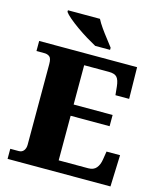

<svg xmlns="http://www.w3.org/2000/svg" viewBox="-133 -1027 942 1123"><g transform="rotate(15 337.5 -465.5)"><path d="M21 0V-61H72Q92 -61 102.5 -75Q113 -89 113 -110V-599Q113 -634 100 -643.5Q87 -653 70 -653H21V-714H614L617 -523H534L529 -573Q525 -613 511 -629Q497 -645 462 -645H312V-407H548V-339H312V-69H491Q523 -69 539.5 -88.5Q556 -108 561 -141L569 -191H651L644 0ZM345 -771Q319 -785 287 -804.5Q255 -824 224 -846Q193 -868 169.5 -888Q146 -908 137 -921V-931H331Q342 -909 361 -882Q380 -855 400.5 -829Q421 -803 435 -784V-771Z"/></g></svg>

Font: Noto Serif Tamil Black
Style: Italic
Weight: 900
Italic angle: -12°
Designer: Indian Type Foundry, Tom Grace, and the Monotype Design Team
Foundry: Monotype Imaging Inc.
Version: Version 2.003; ttfautohint (v1.8.4.7-5d5b)